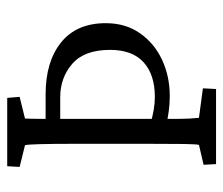

<svg xmlns="http://www.w3.org/2000/svg" viewBox="-63 -550 613 527"><g transform="rotate(-90 243.5 -286.5)"><path d="M56.6 0 54.7 -34.2 109.4 -46.9Q111.3 -54.7 111.8 -89.4Q112.3 -124 112.3 -188.5V-383.8Q112.3 -449.2 111.3 -483.9Q110.4 -518.6 108.4 -524.4L48.8 -539.1L50.8 -573.2H238.3L241.2 -539.1L181.6 -524.4Q181.6 -519.5 181.2 -509.3Q180.7 -499 180.7 -482.4V-439.5L170.9 -467.8H248Q337.9 -467.8 390.6 -425.3Q443.4 -382.8 443.4 -302.7Q443.4 -248 415.5 -208.5Q387.7 -168.9 342.3 -147.9Q296.9 -127 243.2 -127Q220.7 -127 201.2 -129.9Q181.6 -132.8 165 -135.7V-180.7Q188.5 -173.8 206.5 -170.9Q224.6 -168 241.2 -168Q301.8 -168 335.9 -198.7Q370.1 -229.5 370.1 -291Q370.1 -361.3 332 -394.5Q293.9 -427.7 240.2 -427.7H180.7V-111.3Q180.7 -90.8 181.6 -72.8Q182.6 -54.7 183.6 -46.9L264.6 -36.1L262.7 0Z"/></g></svg>

Font: Crimson Pro Light
Style: Regular
Weight: 300
Designer: Jacques Le Bailly
Foundry: Baron von Fonthausen
Version: Version 1.003